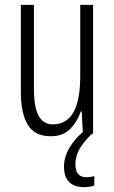

<svg xmlns="http://www.w3.org/2000/svg" viewBox="-20 -552 472 792"><path d="M364 -532V0H322L317 -92H313Q299 -50 269.5 -20Q240 10 189 10Q123 10 94.5 -37.5Q66 -85 66 -173V-532H120V-185Q120 -109 139.5 -74Q159 -39 198 -39Q254 -39 282.5 -88Q311 -137 311 -240V-532ZM291 126Q291 179 336 179Q346 179 355 177.5Q364 176 369 174V213Q352 220 328 220Q244 220 244 135Q244 96 266 58.5Q288 21 326 -11L359 0Q323 35 307 64.5Q291 94 291 126Z"/></svg>

Font: Noto Sans Gurmukhi ExtraCondensed Light
Style: Regular
Weight: 300
Width: 2
Designer: Jelle Bosma - Monotype Design Team
Foundry: Monotype Imaging Inc.
Version: Version 2.004; ttfautohint (v1.8.4.7-5d5b)